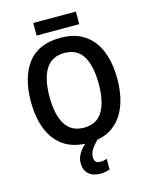

<svg xmlns="http://www.w3.org/2000/svg" viewBox="-155 -967 1022 1297"><g transform="rotate(-15 356.0 -318.5)"><path d="M658 -358Q658 -248 625 -165Q592 -82 525.5 -36Q459 10 356 10Q253 10 186 -36.5Q119 -83 86.5 -166Q54 -249 54 -359Q54 -530 129 -627.5Q204 -725 357 -725Q459 -725 526 -679Q593 -633 625.5 -550.5Q658 -468 658 -358ZM184 -358Q184 -233 226 -165Q268 -97 356 -97Q445 -97 486.5 -164.5Q528 -232 528 -358Q528 -483 487 -551Q446 -619 357 -619Q268 -619 226 -551Q184 -483 184 -358ZM505 -869V-781H207V-869ZM361 111Q361 154 403 154Q418 154 429.5 151.5Q441 149 449 146V221Q436 225 420 228.5Q404 232 383 232Q329 232 300 204Q271 176 271 128Q271 88 298.5 50Q326 12 367 -15L426 0Q393 33 377 58.5Q361 84 361 111Z"/></g></svg>

Font: Noto Sans SemiCondensed SemiBold
Style: Regular
Weight: 600
Width: 4
Designer: Monotype Design Team
Foundry: Monotype Imaging Inc.
Version: Version 2.013; ttfautohint (v1.8.4.7-5d5b)